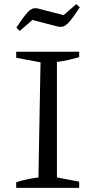

<svg xmlns="http://www.w3.org/2000/svg" viewBox="-20 -904 442 924"><path d="M58 0V-27Q86 -36 112.5 -41.5Q139 -47 165 -50L175 -604L58 -626V-655H361V-629Q337 -622 309.5 -615.5Q282 -609 254 -606V-50L361 -30V0ZM75 -755 59 -771Q83 -808 99 -828.5Q115 -849 126 -856.5Q137 -864 146.5 -864.5Q156 -865 167 -862L286 -831L347 -884L364 -869Q333 -821 315 -800.5Q297 -780 284 -776.5Q271 -773 255 -777L136 -808Z"/></svg>

Font: Piazzolla Thin
Style: Regular
Weight: 400
Version: Version 2.001